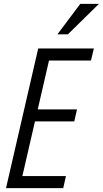

<svg xmlns="http://www.w3.org/2000/svg" viewBox="-20 -970 530 990"><path d="M11 0 177 -720H247L81 0ZM53 0 67 -62H320L306 0ZM132 -344 146 -406H377L363 -344ZM204 -658 219 -720H464L449 -658ZM330 -793H276L394 -950H490Z"/></svg>

Font: Instrument Sans Condensed
Style: Italic
Weight: 400
Width: 3
Italic angle: -13°
Designer: Rodrigo Fuenzalida
Foundry: fragTYPE
Version: Version 1.000;gftools[0.9.28]